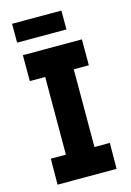

<svg xmlns="http://www.w3.org/2000/svg" viewBox="-127 -911 665 974"><g transform="rotate(-15 205.5 -424.0)"><path d="M131 -660H281L280 -20H130ZM51 -136H361L360 0H50ZM50 -680H360V-544H50ZM38.2 -848H297.3V-749H38.2Z"/></g></svg>

Font: Teachers[wght]
Style: Regular
Weight: 400
Designer: Alfredo Marco Pradil & Chank Diesel
Version: Version 1.000;Glyphs 3.1.2 (3151)